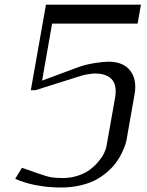

<svg xmlns="http://www.w3.org/2000/svg" viewBox="-20 -812 644 842"><path d="M248 10.3Q206.5 10.3 168.5 5.1Q130.4 0 105.2 -7.3Q80.1 -14.6 66.4 -19.8Q52.7 -24.9 46.9 -28.3L76.2 -76.2L145 -52.2Q186 -37.6 205.8 -34.4Q225.6 -31.2 255.4 -31.2Q290 -31.2 320.8 -41.3Q351.6 -51.3 372.8 -66.9Q394 -82.5 410.6 -102.1Q427.2 -121.6 436 -139.4Q444.8 -157.2 447.3 -172.9L484.9 -384.3Q487.3 -398.9 487.3 -411.6Q487.3 -452.1 462.9 -470.9Q438.5 -489.7 397 -489.7Q386.2 -489.7 368.2 -486.8Q350.1 -483.9 336.9 -480L135.7 -416.5H115.2L181.6 -791.5H598.1L583.5 -708.5H208.5L164.6 -458.5L323.7 -517.6Q356 -529.3 395.5 -535.4Q435.1 -541.5 455.1 -541.5Q512.7 -541.5 543 -511.2Q573.2 -481 573.2 -430.2Q573.2 -414.6 569.8 -397L535.6 -202.1Q533.7 -190.4 529.1 -176.3Q524.4 -162.1 514.2 -140.9Q503.9 -119.6 489.7 -99.9Q475.6 -80.1 452.4 -59.6Q429.2 -39.1 401.4 -23.9Q373.5 -8.8 333.7 0.7Q293.9 10.3 248 10.3Z"/></svg>

Font: Resagnicto
Style: Italic
Weight: 500
Italic angle: -10°
Version: Version 0.999